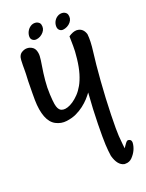

<svg xmlns="http://www.w3.org/2000/svg" viewBox="-171 -686 837 1100"><g transform="rotate(-20 248.0 -136.0)"><path d="M165 -600.6Q173.8 -604.5 183.1 -604.5Q190.9 -604.5 197.3 -602.5Q213.9 -595.7 217 -583.3Q220.2 -570.8 218 -559.6Q215.8 -548.3 206.8 -537.6Q197.8 -526.9 185.8 -520.3Q173.8 -513.7 160.4 -512.7Q147 -511.7 137 -520.5Q127 -529.3 128.4 -546.4Q129.9 -563.5 139.4 -578.1Q148.9 -592.8 165 -600.6ZM328.6 -600.6Q338.4 -604.5 347.2 -604.5Q354 -604.5 361.8 -602.5Q377.9 -595.7 381.3 -583.3Q384.8 -570.8 382.6 -559.6Q380.4 -548.3 371.6 -537.6Q362.8 -526.9 349.9 -520.3Q336.9 -513.7 324.2 -512.7Q311.5 -511.7 302 -520.5Q292.5 -529.3 293 -546.4Q293.5 -563.5 302.7 -578.1Q312 -592.8 328.6 -600.6ZM345.2 -464.4Q372.6 -483.4 396 -483.4Q401.4 -483.4 406.7 -481.9Q435.5 -475.6 446.3 -440.9Q451.2 -399.4 442.4 -333Q433.6 -266.6 425.8 -163.1Q418 -59.6 415.5 38.3Q413.1 136.2 415.5 168.2Q418 200.2 420.4 223.4Q422.9 246.6 423.1 246.6Q423.3 246.6 432.9 232.2Q442.4 217.8 448.7 212.4Q455.1 207 466.1 211.4Q477.1 215.8 477.1 231.9Q476.1 252.4 466.6 273.9Q457 295.4 438.5 314.5Q421.9 331.1 398.9 331.1H390.6Q351.1 322.8 334 260.3Q329.1 228 327.1 189Q325.2 149.9 326.7 63.7Q328.1 -22.5 335.9 -125.5Q324.7 -109.9 309.3 -93Q293.9 -76.2 272.5 -59.6Q251 -43 224.9 -30.8Q198.7 -18.6 164.6 -14.2Q130.4 -9.8 98.9 -26.1Q67.4 -42.5 51.3 -84.2Q35.2 -126 34.2 -189.5Q34.2 -210.9 34.2 -230Q34.2 -269.5 35.2 -303.2Q38.1 -355 37.6 -375.7Q37.1 -396.5 38.6 -430.2Q40 -463.9 63.5 -475.6Q77.6 -483.4 92.3 -483.4Q100.6 -483.4 108.9 -481Q132.3 -473.1 139.9 -455.1Q147.5 -437 146.5 -416.5Q145.5 -396 138.9 -357.4Q132.3 -318.8 128.2 -275.4Q124 -231.9 126.2 -190.2Q128.4 -148.4 131.6 -130.1Q134.8 -111.8 140.1 -102.3Q145.5 -92.8 151.4 -88.4Q157.2 -84 168.5 -82.3Q179.7 -80.6 196 -85.7Q212.4 -90.8 230.5 -103Q248.5 -115.2 266.4 -133.8Q284.2 -152.3 299.1 -178.7Q314 -205.1 325 -241.7Q335.9 -278.3 341.6 -327.9Q347.2 -377.4 346.2 -405.5Q345.2 -433.6 345.2 -464.4Z"/></g></svg>

Font: Myanmar Kalay
Style: Regular
Weight: 400
Designer: Khon Soe Zaw Thu
Foundry: PaOh Unicode khonsoezawthu@gmail.com and @hotmail.com
Version: Version 1.20 December 6, 2016